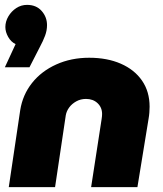

<svg xmlns="http://www.w3.org/2000/svg" viewBox="-31 -768 669 788"><path d="M5 0 52 -316Q62 -379 100.5 -427.5Q139 -476 200 -503.5Q261 -531 335 -531Q409 -531 465 -506.5Q521 -482 552 -437Q583 -392 583 -330Q583 -319 582 -306Q581 -293 579 -282L533 0H343L386 -279Q387 -284 387.5 -290.5Q388 -297 388 -300Q388 -327 369.5 -344.5Q351 -362 322 -362Q300 -362 282 -352Q264 -342 253 -327Q242 -312 239 -295L195 0ZM-11 -492 33 -587Q14 -596 2.5 -616.5Q-9 -637 -9 -657Q-9 -680 3.5 -701Q16 -722 36 -735Q56 -748 80 -748Q118 -748 140 -723Q162 -698 162 -665Q162 -643 154 -621.5Q146 -600 132 -574L90 -492Z"/></svg>

Font: MuseoModerno Black
Style: Italic
Weight: 900
Italic angle: -9°
Designer: Pablo Cosgaya, Héctor Gatti, Marcela Romero, and the Authors of The MuseoModerno Project.
Foundry: Omnibus-Type Team
Version: Version 1.003